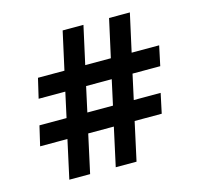

<svg xmlns="http://www.w3.org/2000/svg" viewBox="-99 -777 918 883"><g transform="rotate(-15 360.0 -335.5)"><path d="M85 -396H212L186 -277H57L35 -183H165L125 0H224L264 -183H386L346 0H445L485 -183H614L634 -277H506L532 -396H664L684 -490H553L593 -671H494L454 -490H332L372 -671H273L233 -490H107ZM311 -396H433L407 -277H285Z"/></g></svg>

Font: Bruno Ace
Style: Regular
Weight: 400
Designer: Astigmatic (AOETI)
Foundry: Astigmatic (AOETI)
Version: Version 1.000